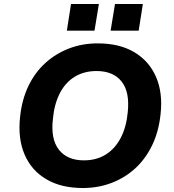

<svg xmlns="http://www.w3.org/2000/svg" viewBox="-20 -934 875 965"><path d="M396 11Q288 11 213 -33Q138 -77 103.5 -157.5Q69 -238 81 -347Q90 -433 122.5 -501Q155 -569 207 -616.5Q259 -664 326 -690Q393 -716 471 -716Q580 -716 654.5 -672Q729 -628 764 -548Q799 -468 787 -360Q778 -273 745 -204.5Q712 -136 660.5 -88.5Q609 -41 541.5 -15Q474 11 396 11ZM402 -128Q464 -128 511 -157Q558 -186 586.5 -240.5Q615 -295 622 -369Q633 -472 591 -524.5Q549 -577 465 -577Q403 -577 356 -548.5Q309 -520 281 -466Q253 -412 246 -337Q234 -235 276 -181.5Q318 -128 402 -128ZM536 -780 558 -914H698L677 -780ZM316 -780 337 -914H477L455 -780Z"/></svg>

Font: Nunito Sans 8pt ExtraBold
Style: Italic
Weight: 800
Italic angle: -9°
Version: Version 3.101;gftools[0.9.27]